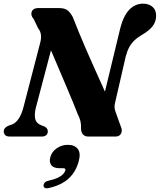

<svg xmlns="http://www.w3.org/2000/svg" viewBox="-26 -744 870 1046"><path d="M169 -156 274.5 -556.5 216.5 -551.5Q238 -502 259.5 -451.8Q281 -401.5 301.5 -353Q322 -304.5 340.5 -261.2Q359 -218 373.5 -182.2Q388 -146.5 397.5 -122Q408 -102 412.2 -83.8Q416.5 -65.5 415.5 -44.5Q415.5 -23 426 -11.5Q436.5 0 457 0H603Q625 0 633.5 -16.5Q642 -33 632.5 -54L605.5 -129Q598.5 -146.5 598 -159.5Q597.5 -172.5 602.5 -191L658.5 -434.5Q666.5 -465.5 678 -486.8Q689.5 -508 707 -524.5Q724.5 -541 750.5 -556Q788.5 -578.5 806.5 -602.8Q824.5 -627 824.5 -657.5Q825 -689.5 804.8 -706.8Q784.5 -724 754 -724Q710.5 -724 679 -691.8Q647.5 -659.5 630 -593.5L519.5 -136.5L581 -163.5Q565.5 -200 548.8 -237.8Q532 -275.5 514.2 -315Q496.5 -354.5 478.2 -395.2Q460 -436 441.8 -478Q423.5 -520 405.8 -563Q388 -606 371 -650Q358 -675 342.2 -687.5Q326.5 -700 296.5 -700H182Q162.5 -700 153.2 -690.2Q144 -680.5 145 -666.8Q146 -653 157.5 -640.5L183 -587.5Q195.5 -573 197.2 -552.2Q199 -531.5 192.5 -509L102.5 -162.5Q92.5 -122.5 76 -97.8Q59.5 -73 39.5 -66L20 -59Q-5.5 -48.5 -5.5 -27.5Q-5.5 -15.5 2.5 -7.8Q10.5 0 28.5 0H201.5Q216 0 225.2 -7.2Q234.5 -14.5 234.5 -28Q234.5 -38 228.8 -45Q223 -52 214 -56L199.5 -61Q171 -72.5 165.8 -96.8Q160.5 -121 169 -156ZM299.5 172.5Q265.5 172.5 253.2 155.2Q241 138 248 112.5Q256 82.5 283.2 63.8Q310.5 45 343 45Q380.5 45 397.8 67.5Q415 90 403 134Q388 191 348.5 228Q309 265 239 280.5Q224.5 283.5 217.8 279.2Q211 275 211 266Q211.5 257.5 218 250.5Q224.5 243.5 238 240.5Q268.5 234 288 224.8Q307.5 215.5 317.8 204.5Q328 193.5 330 183.5Q333 172.5 318.5 172.5Z"/></svg>

Font: Fraunces
Style: Bold Italic
Weight: 700
Italic angle: -16°
Version: Version 1.000;[b76b70a41]